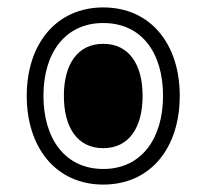

<svg xmlns="http://www.w3.org/2000/svg" viewBox="-20 -547 556 517"><path d="M258 -50C385 -50 464 -148 464 -289C464 -429 385 -527 258 -527C132 -527 52 -429 52 -289C52 -148 132 -50 258 -50ZM258 -92C155 -92 97 -174 97 -289C97 -404 155 -485 258 -485C362 -485 419 -404 419 -289C419 -174 361 -92 258 -92ZM258 -148C327 -148 364 -203 364 -289C364 -374 327 -429 258 -429C189 -429 152 -374 152 -289C152 -203 189 -148 258 -148Z"/></svg>

Font: Noto Sans Thai Looped SemiCondensed Medium
Style: Regular
Weight: 500
Width: 4
Designer: Sasikarn Vongin, Ben Mitchell
Foundry: The Fontpad Ltd
Version: Version 1.001